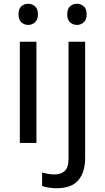

<svg xmlns="http://www.w3.org/2000/svg" viewBox="-20 -757 556 1017"><path d="M130 -737Q150 -737 165.5 -723.5Q181 -710 181 -681Q181 -653 165.5 -639Q150 -625 130 -625Q108 -625 93 -639Q78 -653 78 -681Q78 -710 93 -723.5Q108 -737 130 -737ZM173 -536V0H85V-536ZM336 -681Q336 -710 351 -723.5Q366 -737 388 -737Q408 -737 423.5 -723.5Q439 -710 439 -681Q439 -653 423.5 -639Q408 -625 388 -625Q366 -625 351 -639Q336 -653 336 -681ZM280 240Q255 240 236 236.5Q217 233 203 228V157Q218 161 234 164Q250 167 269 167Q301 167 322 149.5Q343 132 343 83V-536H431V80Q431 155 395 197.5Q359 240 280 240Z"/></svg>

Font: Noto Sans Ethiopic
Style: Regular
Weight: 400
Designer: Monotype Design Team
Foundry: Monotype Imaging Inc.
Version: Version 2.102; ttfautohint (v1.8.4.7-5d5b)